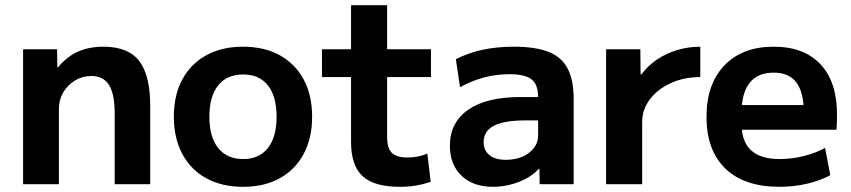

<svg xmlns="http://www.w3.org/2000/svg" viewBox="-20 -710 3280 740"><path d="M69 0V-520H200L201 -450H203Q238 -492 280.5 -511Q323 -530 379 -530Q474 -530 516.5 -475Q559 -420 559 -300V0H422V-273Q422 -347 400.5 -382Q379 -417 332 -417Q297 -417 268.5 -399.5Q240 -382 223.5 -353.5Q207 -325 207 -290V0Z M916 10Q835 10 775 -23Q715 -56 682.5 -117Q650 -178 650 -260Q650 -343 682.5 -403.5Q715 -464 775 -497Q835 -530 916 -530Q999 -530 1058.5 -497Q1118 -464 1150.5 -403.5Q1183 -343 1183 -260Q1183 -178 1150.5 -117Q1118 -56 1058.5 -23Q999 10 916 10ZM917 -97Q979 -97 1012.5 -139.5Q1046 -182 1046 -260Q1046 -339 1012.5 -381Q979 -423 917 -423Q855 -423 821 -381Q787 -339 787 -260Q787 -182 821 -139.5Q855 -97 917 -97Z M1521 10Q1422 10 1377.5 -31Q1333 -72 1333 -163V-413H1221V-520H1333V-690H1472V-520H1641V-413H1472V-183Q1472 -139 1490 -121Q1508 -103 1550 -103Q1570 -103 1589 -106.5Q1608 -110 1627 -118L1640 -9Q1609 1 1581 5.5Q1553 10 1521 10Z M1880 10Q1803 10 1758.5 -33Q1714 -76 1714 -148Q1714 -238 1784.5 -287Q1855 -336 1985 -336H2054Q2054 -384 2029 -404Q2004 -424 1943 -424Q1894 -424 1847.5 -412Q1801 -400 1753 -374L1737 -482Q1787 -507 1841.5 -518.5Q1896 -530 1961 -530Q2044 -530 2094.5 -510Q2145 -490 2168 -445.5Q2191 -401 2191 -328V0H2060L2059 -60H2057Q2029 -28 1980 -9Q1931 10 1880 10ZM1930 -94Q1965 -94 1993 -106Q2021 -118 2037.5 -139.5Q2054 -161 2054 -187V-246H2005Q1924 -246 1884 -225.5Q1844 -205 1844 -162Q1844 -130 1866.5 -112Q1889 -94 1930 -94Z M2316 0V-520H2448L2449 -423H2452Q2478 -458 2513.5 -481.5Q2549 -505 2591.5 -517.5Q2634 -530 2679 -530V-413Q2617 -413 2566 -390Q2515 -367 2485 -327.5Q2455 -288 2455 -240V0Z M2984 10Q2849 10 2776 -60Q2703 -130 2703 -260Q2703 -386 2772 -458Q2841 -530 2962 -530Q3079 -530 3142.5 -462Q3206 -394 3206 -269Q3206 -255 3205.5 -237Q3205 -219 3204 -210H2780V-305H3097L3078 -276Q3078 -354 3049.5 -392Q3021 -430 2962 -430Q2900 -430 2869 -390.5Q2838 -351 2838 -273V-233Q2838 -165 2874.5 -131Q2911 -97 2985 -97Q3031 -97 3077.5 -108.5Q3124 -120 3160 -140L3180 -35Q3142 -14 3091 -2Q3040 10 2984 10Z"/></svg>

Font: M PLUS 2
Style: Bold
Weight: 700
Designer: Coji Morishita
Foundry: UNDERFOREST DESIGN
Version: Version 1.001